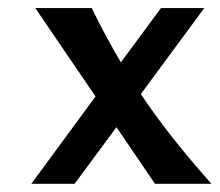

<svg xmlns="http://www.w3.org/2000/svg" viewBox="-20 -450 538 470"><path d="M497.6 0H359.4L265.1 -138.7L162.6 0H56.6L213.9 -213.9L66.4 -430.2H204.6Q236.8 -363.8 275.9 -297.4L374 -430.2H480L324.7 -219.7Q391.6 -119.1 497.6 0Z"/></svg>

Font: Rachana
Style: Bold
Weight: 700
Designer: Hussain KH
Foundry: Hussain KH, Rajeesh K Nambiar, Santhosh Thottingal, Swathanthra Malayalam Computing (http://smc.org.in)
Version: Version 7.0.0+20221109